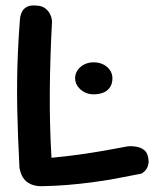

<svg xmlns="http://www.w3.org/2000/svg" viewBox="-20 -671 594 690"><path d="M136 -2Q112 -1 96 -7Q80 -13 70.5 -23Q61 -33 56.5 -45Q52 -57 50 -67Q47 -125 45 -177Q43 -229 42 -278.5Q41 -328 41.5 -379Q42 -430 44.5 -486Q47 -542 52 -606Q52 -606 53.5 -613.5Q55 -621 60 -630.5Q65 -640 77 -646.5Q89 -653 111 -651Q131 -650 142.5 -641Q154 -632 159.5 -621Q165 -610 166 -602Q167 -594 167 -594Q160 -466 159 -343.5Q158 -221 165 -104Q218 -109 264.5 -115.5Q311 -122 354 -129.5Q397 -137 439 -145Q439 -145 445 -145.5Q451 -146 461 -145Q471 -144 481 -141Q491 -138 499.5 -130.5Q508 -123 511 -111Q516 -93 513 -80.5Q510 -68 504 -60.5Q498 -53 493 -50Q488 -47 488 -47Q439 -37 395 -29Q351 -21 308.5 -15.5Q266 -10 224 -6.5Q182 -3 136 -2ZM316 -332Q298 -332 283 -340Q268 -348 259 -361Q250 -374 250 -390Q250 -406 259 -419Q268 -432 283 -439.5Q298 -447 316 -447Q336 -447 351 -439.5Q366 -432 375 -419Q384 -406 384 -390Q384 -370 375 -357Q366 -344 351 -338Q336 -332 316 -332Z"/></svg>

Font: Sour Gummy Medium
Style: Regular
Weight: 500
Designer: Stefie Justprince
Foundry: Eifetstype
Version: Version 1.000